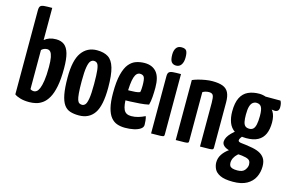

<svg xmlns="http://www.w3.org/2000/svg" viewBox="-110 -1007 2258 1475"><g transform="rotate(15 1018.5 -269.5)"><path d="M156 10Q116 10 86 1.5Q56 -7 39 -20V-689Q39 -712 47 -721.5Q55 -731 76.5 -733Q98 -735 141 -735V-479Q158 -494 181 -502Q204 -510 233 -510Q273 -510 298.5 -490.5Q324 -471 336.5 -427Q349 -383 349 -309Q349 -223 337.5 -165.5Q326 -108 306 -73Q286 -38 260.5 -20Q235 -2 208.5 4Q182 10 156 10ZM171 -80Q180 -80 191 -87.5Q202 -95 211.5 -117Q221 -139 227.5 -181Q234 -223 234 -290Q234 -338 228.5 -366.5Q223 -395 212.5 -407Q202 -419 186 -419Q174 -419 162.5 -414.5Q151 -410 141 -400V-89Q146 -85 153.5 -82.5Q161 -80 171 -80Z M551 10Q512 10 482 0.5Q452 -9 432.5 -36.5Q413 -64 403 -115.5Q393 -167 393 -251Q393 -387 437 -448.5Q481 -510 559 -510Q613 -510 647.5 -488.5Q682 -467 698.5 -411Q715 -355 715 -254Q715 -111 673.5 -50.5Q632 10 551 10ZM554 -75Q568 -75 579 -87Q590 -99 596.5 -137Q603 -175 603 -252Q603 -327 598.5 -364Q594 -401 584 -413Q574 -425 556 -425Q541 -425 529.5 -412Q518 -399 511.5 -361.5Q505 -324 505 -251Q505 -192 508 -156Q511 -120 517 -103Q523 -86 532.5 -80.5Q542 -75 554 -75Z M918 10Q883 10 854.5 0Q826 -10 805 -36Q784 -62 772.5 -108Q761 -154 761 -225Q761 -317 775.5 -373.5Q790 -430 814.5 -459.5Q839 -489 871 -499.5Q903 -510 938 -510Q998 -510 1031.5 -471.5Q1065 -433 1065 -348Q1065 -313 1062.5 -275.5Q1060 -238 1052 -210Q1021 -203 982 -200Q943 -197 906 -195.5Q869 -194 845.5 -194Q822 -194 822 -194L823 -276Q823 -276 839 -275.5Q855 -275 878.5 -275Q902 -275 924.5 -277Q947 -279 961 -285Q964 -295 965 -311Q966 -327 966 -339Q966 -389 957 -405Q948 -421 924 -421Q910 -421 899 -410.5Q888 -400 881 -377.5Q874 -355 870.5 -319Q867 -283 867 -231Q867 -192 870.5 -165Q874 -138 882 -121.5Q890 -105 904.5 -97Q919 -89 941 -89Q970 -89 997 -97Q1024 -105 1050 -118Q1055 -104 1057 -84.5Q1059 -65 1059 -50Q1059 -31 1039.5 -17.5Q1020 -4 988 3Q956 10 918 10Z M1124 0V-455Q1124 -478 1133 -487Q1142 -496 1164 -498Q1186 -500 1228 -500V-19Q1228 -9 1223.5 -5.5Q1219 -2 1197.5 -1Q1176 0 1124 0ZM1174 -553Q1150 -553 1137 -569Q1124 -585 1124 -628Q1124 -660 1137.5 -680Q1151 -700 1180 -700Q1209 -700 1219 -685Q1229 -670 1229 -632Q1229 -595 1214.5 -574Q1200 -553 1174 -553Z M1320 0V-477Q1337 -485 1364 -492.5Q1391 -500 1421 -505Q1451 -510 1476 -510Q1528 -510 1559 -498Q1590 -486 1604.5 -457.5Q1619 -429 1619 -380V-19Q1619 -9 1614 -5.5Q1609 -2 1587 -1Q1565 0 1513 0V-348Q1513 -390 1505.5 -406Q1498 -422 1472 -422Q1460 -422 1446 -418.5Q1432 -415 1422 -408V-19Q1422 -9 1417.5 -5.5Q1413 -2 1391.5 -1Q1370 0 1320 0Z M1826 196Q1759 196 1724 179Q1689 162 1677 136Q1665 110 1665 85Q1665 49 1685 19.5Q1705 -10 1737 -32Q1769 -54 1807 -65L1841 -35Q1823 -28 1806.5 -13Q1790 2 1780.5 20.5Q1771 39 1771 59Q1771 73 1776.5 83Q1782 93 1796.5 98Q1811 103 1837 103Q1879 103 1896 80.5Q1913 58 1913 37Q1913 19 1905.5 7.5Q1898 -4 1873.5 -10.5Q1849 -17 1799 -20Q1762 -23 1735 -30.5Q1708 -38 1693 -52Q1678 -66 1679 -86Q1680 -103 1689 -120Q1698 -137 1716.5 -156Q1735 -175 1763 -195L1824 -175Q1822 -174 1813 -165Q1804 -156 1796 -144.5Q1788 -133 1788 -123Q1788 -110 1816 -107.5Q1844 -105 1885 -98Q1927 -92 1956 -78.5Q1985 -65 2001 -41Q2017 -17 2017 23Q2017 70 1997.5 109.5Q1978 149 1936 172.5Q1894 196 1826 196ZM1838 -154Q1779 -154 1745 -176.5Q1711 -199 1696.5 -237.5Q1682 -276 1682 -325Q1682 -394 1702.5 -434.5Q1723 -475 1761 -492.5Q1799 -510 1850 -510Q1863 -510 1878.5 -507Q1894 -504 1908 -498L1927 -453Q1960 -438 1980 -406Q2000 -374 2000 -321Q2000 -267 1983.5 -230Q1967 -193 1931.5 -173.5Q1896 -154 1838 -154ZM1843 -230Q1861 -230 1873 -240.5Q1885 -251 1891 -277Q1897 -303 1897 -347Q1897 -397 1885 -417Q1873 -437 1846 -437Q1830 -437 1817 -427Q1804 -417 1797 -394Q1790 -371 1790 -329Q1790 -294 1794.5 -272Q1799 -250 1810.5 -240Q1822 -230 1843 -230ZM1997 -414Q1982 -414 1959.5 -420.5Q1937 -427 1914 -436Q1891 -445 1876.5 -452Q1862 -459 1862 -459L1863 -501H2019Q2024 -493 2027 -481Q2030 -469 2030 -452Q2030 -432 2021 -423Q2012 -414 1997 -414Z"/></g></svg>

Font: Yanone Kaffeesatz ExtraLight SemiBold
Style: Regular
Weight: 600
Version: Version 2.003